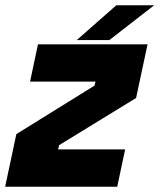

<svg xmlns="http://www.w3.org/2000/svg" viewBox="-22 -708 605 728"><path d="M98 -71H375H98L120 -173L415.5 -362L438.5 -470H172H438.5L415.5 -362L120 -173ZM-2.5 0 40 -199.5 336.5 -383.5 340 -398.5H92L122 -540H537.5L494 -336.5L202 -157.5L198.5 -141.5H452.5L422.5 0ZM269 -556 419 -688H562.5L392.5 -556ZM371 -590H370.5L444 -653H444.5Z"/></svg>

Font: Tourney Thin Black
Style: Italic
Weight: 900
Italic angle: -12°
Version: Version 1.015